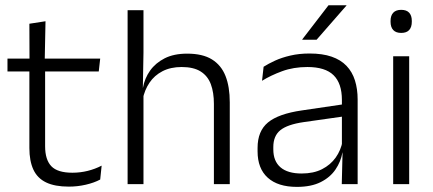

<svg xmlns="http://www.w3.org/2000/svg" viewBox="-20 -702 1652 732"><path d="M242.5 9.5Q189 9.5 155.8 -6.5Q122.5 -22.5 107.2 -55.5Q92 -88.5 92 -137.5V-455.5H152V-144.5Q152 -93 175.8 -68.2Q199.5 -43.5 256 -43.5Q286 -43.5 314.2 -50.5Q342.5 -57.5 367.5 -70.5L362 -17.5Q338.5 -5 307 2.2Q275.5 9.5 242.5 9.5ZM8.5 -429.5V-478.5H362L356.5 -429.5ZM92.5 -471.5 92 -611.5 153.5 -621 150.5 -471.5Z M795.5 0V-306Q795.5 -349.5 783.8 -381Q772 -412.5 745 -429.5Q718 -446.5 672.5 -446.5Q630.5 -446.5 599.5 -430.5Q568.5 -414.5 549.8 -386.5Q531 -358.5 524 -323L508.5 -367.5H525Q531.5 -403.5 552.2 -432.8Q573 -462 608 -479.8Q643 -497.5 693.5 -497.5Q752.5 -497.5 788 -475.5Q823.5 -453.5 839.8 -412.2Q856 -371 856 -312V0ZM466.5 0V-663H527V-501L524.5 -361L527 -356V0Z M1283 0 1286 -121.5 1283.5 -131V-288.5V-321Q1283.5 -384 1251.8 -415.2Q1220 -446.5 1152 -446.5Q1099 -446.5 1055.5 -430.5Q1012 -414.5 979 -394L985 -447.5Q1003 -459 1028.5 -470.8Q1054 -482.5 1087.2 -490.2Q1120.5 -498 1160.5 -498Q1209.5 -498 1244.2 -486Q1279 -474 1301 -451Q1323 -428 1333.2 -395.5Q1343.5 -363 1343.5 -322.5V0ZM1112 10.5Q1039.5 10.5 1000.8 -24.5Q962 -59.5 962 -125V-138Q962 -202.5 1001.8 -235.2Q1041.5 -268 1130.5 -281L1293.5 -305L1296.5 -259L1138 -236.5Q1076 -227.5 1049 -205.8Q1022 -184 1022 -141.5V-132.5Q1022 -87.5 1049.5 -64Q1077 -40.5 1130 -40.5Q1175.5 -40.5 1207.8 -57Q1240 -73.5 1259.8 -101.2Q1279.5 -129 1286 -163.5L1298 -120.5H1285.5Q1279.5 -86 1259.2 -56Q1239 -26 1202.8 -7.8Q1166.5 10.5 1112 10.5ZM1232.5 -682H1301V-681L1187 -550.5H1132.5V-552Z M1479 0V-487.5H1540V0ZM1509.5 -576.5Q1489.5 -576.5 1479.2 -587.5Q1469 -598.5 1469 -619V-622.5Q1469 -642.5 1479.2 -653.5Q1489.5 -664.5 1509.5 -664.5Q1530 -664.5 1540 -653.5Q1550 -642.5 1550 -622.5V-619Q1550 -598.5 1540 -587.5Q1530 -576.5 1509.5 -576.5Z"/></svg>

Font: Anek Telugu Light
Style: Regular
Weight: 300
Version: Version 1.003